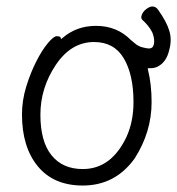

<svg xmlns="http://www.w3.org/2000/svg" viewBox="-20 -561 548 594"><path d="M385 -437 396 -428Q408 -417 423 -414Q435 -411 441 -411Q453 -411 456 -424Q457 -429 457 -434Q457 -446 451 -461Q441 -481 420 -500Q417 -504 417 -507Q417 -510 418 -513Q421 -524 432 -532.5Q443 -541 451 -541Q462 -541 469 -531Q496 -493 504 -465Q508 -452 508 -437Q508 -422 503 -404Q495 -372 473 -358Q461 -350 446 -350Q445 -350 437 -350L438 -344Q449 -300 449 -245Q449 -152 396 -70Q336 13 236 13Q146 13 97 -46.5Q48 -106 48 -207Q48 -250 61 -292.5Q74 -335 92 -370.5Q110 -406 128 -427.5Q146 -449 155.5 -449Q165 -449 167 -446L169 -440L174 -444Q217 -481 277 -481Q342 -481 385 -437ZM372 -139Q393 -186 393 -245Q393 -330 363 -380.5Q333 -431 271 -431Q200 -431 152.5 -360Q105 -289 105 -206Q105 -123 139.5 -80.5Q174 -38 236 -38Q325 -38 372 -139Z"/></svg>

Font: Moon Stars Kai HW Light
Style: Regular
Weight: 300
Designer: GuiWonder
Version: Version 1.101